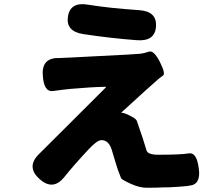

<svg xmlns="http://www.w3.org/2000/svg" viewBox="-20 -831 1040 907"><path d="M284 5Q231 72 167 15Q103 -42 163 -102L479 -417Q483 -421 478 -421Q413 -420 312 -411Q271 -407 231 -401Q186 -395 182 -478Q177 -561 264 -557Q269 -557 309 -559L581 -573Q622 -575 641.5 -577Q661 -579 683.5 -587Q706 -595 735 -539Q763 -483 750.5 -474.5Q738 -466 731 -460Q700 -433 669 -405L555 -301Q551 -298 556 -298Q567 -298 589 -287Q622 -271 626 -261Q640 -221 653 -182Q666 -142 672 -121Q678 -100 727 -100Q835 -100 872 -106.5Q909 -113 919 -36Q930 41 875 46L863 48Q820 52 776 54H759Q716 56 673 56Q638 56 596 36.5Q554 17 552 11Q535 -30 523 -73L508 -123Q494 -169 459 -169Q439 -169 399 -126Q328 -50 284 5ZM717 -706Q712 -635 628 -641Q505 -650 373 -670Q290 -683 301 -753Q312 -823 395 -809Q500 -792 638 -783Q722 -777 717 -706Z"/></svg>

Font: Resource Han Rounded JP Heavy
Style: Regular
Weight: 900
Designer: Cyano Hao (round all glyphs); Ryoko NISHIZUKA 西塚涼子 (kana, bopomofo & ideographs); Paul D. Hunt (Latin, Greek & Cyrillic)
Foundry: Cyano Hao
Version: 0.990